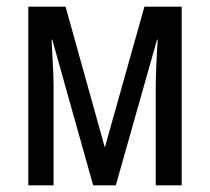

<svg xmlns="http://www.w3.org/2000/svg" viewBox="-20 -557 631 577"><path d="M65 0V-537H177L305 -78H285L414 -537H526V0H448V-296Q448 -320 449.5 -356Q451 -392 454 -438H452L328 0H260L137 -438H135Q137 -398 139 -360Q141 -322 141 -298V0Z"/></svg>

Font: Noto Sans ExtraCondensed
Style: Regular
Weight: 400
Width: 2
Designer: Monotype Design Team
Foundry: Monotype Imaging Inc.
Version: Version 2.013